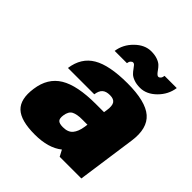

<svg xmlns="http://www.w3.org/2000/svg" viewBox="-198 -840 979 979"><g transform="rotate(45 292.0 -350.5)"><path d="M361.8 -34.2Q307.1 9.8 209.5 9.8Q108.9 9.8 68.8 -28.3Q28.8 -66.4 41 -150.9Q53.2 -240.2 119.6 -280.5Q186 -320.8 320.3 -320.8H378.9L381.8 -339.8Q386.7 -373.5 376.7 -388.7Q366.7 -403.8 338.9 -403.8Q311.5 -403.8 297.4 -391.1Q283.2 -378.4 279.3 -350.1H89.4Q101.1 -434.1 165.3 -471.9Q229.5 -509.8 359.9 -509.8Q490.2 -509.8 542.7 -464.4Q595.2 -418.9 581.1 -318.8L536.1 0H379.9ZM364.3 -215.8H324.2Q288.6 -215.8 268.6 -205.6Q248.5 -195.3 243.7 -162.1Q240.2 -137.2 249.5 -127.7Q258.8 -118.2 284.7 -118.2Q321.3 -118.2 338.6 -138.9Q356 -159.7 361.8 -198.2ZM196.3 -580.1Q203.6 -632.3 243.7 -671.6Q283.7 -710.9 330.1 -710.9Q356 -710.9 375 -704.1Q394 -697.3 404.1 -687.5Q414.1 -677.7 420.9 -667.7Q427.7 -657.7 434.1 -650.9Q440.4 -644 447.3 -644Q453.1 -644 459 -650.6Q464.8 -657.2 466.3 -669.9H554.2Q546.9 -617.2 507.1 -577.6Q467.3 -538.1 420.4 -538.1Q394.5 -538.1 375.5 -545.2Q356.4 -552.2 346.7 -562Q336.9 -571.8 330.1 -581.8Q323.2 -591.8 317.1 -598.6Q311 -605.5 304.2 -605Q298.3 -605 292.2 -598.4Q286.1 -591.8 284.7 -580.1Z"/></g></svg>

Font: Fivo Sans Black
Style: Regular
Weight: 900
Designer: Alexander Slobzheninov
Foundry: Alexander Slobzheninov
Version: 1.0